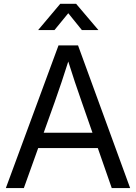

<svg xmlns="http://www.w3.org/2000/svg" viewBox="-20 -959 693 979"><path d="M278.3 -727.5H377.9L643.6 0H549.8L397 -438.5Q380.4 -484.9 361.6 -541.5Q342.8 -598.1 315.4 -684.6H340.8Q289.6 -523.4 258.8 -438.5L101.6 0H9.8ZM148.4 -282.2H504.9V-204.1H148.4ZM174.8 -805.7V-806.2L287.1 -939.5H368.2L481.4 -806.2V-805.7H397.5L328.1 -891.6L257.8 -805.7Z"/></svg>

Font: Intratopia Thin
Style: Regular
Weight: 100
Designer: Rasmus Andersson
Foundry: rsms
Version: Version 3.000;Glyphs 3.2.3 (3260)